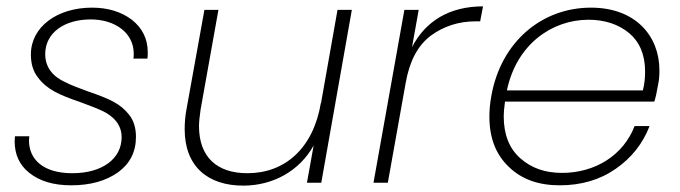

<svg xmlns="http://www.w3.org/2000/svg" viewBox="-20 -574 2135 603"><path d="M71 -32C104 -5 148 8 204 8C264 8 313 -6 351 -33C388 -60 407 -97 407 -144C407 -172 400 -195 386 -213C358 -249 323 -264 256 -287C226 -298 202 -307 185 -316C149 -332 122 -360 122 -404C122 -471 182 -513 265 -513C342 -513 400 -470 400 -406C400 -399 400 -393 399 -390H443C444 -395 444 -401 444 -410C444 -452 427 -486 394 -512C361 -537 319 -550 269 -550C160 -550 77 -490 77 -403C77 -374 84 -350 99 -331C127 -293 166 -276 233 -253C263 -242 286 -233 303 -225C336 -209 362 -183 362 -143C362 -76 302 -30 207 -30C115 -30 71 -74 71 -133C71 -137 72 -142 72 -146H27C27 -141 26 -136 26 -131C26 -89 41 -56 71 -32Z M560 -168C560 -51 633 9 744 9C836 9 920 -36 965 -117L944 0H989L1085 -543H1040L988 -249V-252C964 -107 874 -30 757 -30C661 -30 605 -81 605 -178C605 -191 607 -209 610 -230L666 -543H622L565 -227C562 -210 560 -190 560 -168Z M1198 0 1254 -313C1266 -382 1292 -431 1333 -462C1374 -492 1421 -507 1474 -507H1488L1497 -554C1393 -554 1317 -509 1274 -426L1295 -543H1250L1153 0Z M1578 -50C1618 -11 1671 8 1738 8C1805 8 1864 -9 1914 -44C1963 -78 1999 -123 2020 -178H1973C1938 -87 1850 -31 1745 -31C1692 -31 1649 -46 1614 -77C1579 -108 1562 -152 1562 -209C1562 -218 1563 -234 1566 -255H2035C2039 -267 2043 -285 2047 -309C2050 -322 2051 -337 2051 -353C2051 -462 1975 -550 1836 -550C1682 -550 1553 -443 1523 -272C1519 -250 1517 -229 1517 -208C1517 -141 1537 -89 1578 -50ZM1572 -290C1602 -435 1714 -512 1828 -512C1879 -512 1922 -498 1956 -470C1989 -442 2006 -402 2006 -349C2006 -329 2004 -309 1999 -290Z"/></svg>

Font: Momo Neue ExtLt
Style: Italic
Weight: 200
Italic angle: -10°
Designer: Ninad Kale (Devanagari), Jonny Pinhorn (Latin)
Foundry: Indian Type Foundry
Version: 4.004